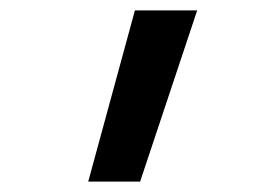

<svg xmlns="http://www.w3.org/2000/svg" viewBox="-20 -792 540 370"><path d="M250 -442H150L240 -772H360Z"/></svg>

Font: Iosevka Semibold
Style: Regular
Weight: 600
Monospace: yes
Designer: Belleve Invis
Foundry: Belleve Invis
Version: Version 33.2.3; ttfautohint (v1.8.4)